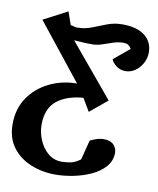

<svg xmlns="http://www.w3.org/2000/svg" viewBox="-99 -582 723 877"><g transform="rotate(10 263.0 -143.5)"><path d="M217.3 229Q155.8 229 102.8 207.3Q49.8 185.5 17.6 142.6Q-14.6 99.6 -14.6 35.2Q-14.6 -36.1 21.2 -88.4Q57.1 -140.6 116 -169.2Q174.8 -197.8 243.2 -197.8L36.6 -457.5L147.5 -515.6L168.5 -455.6Q178.7 -454.1 184.6 -451.9Q190.4 -449.7 198.2 -449.7Q234.9 -449.7 266.6 -462.4Q298.3 -475.1 330.8 -487.5Q363.3 -500 400.9 -500Q469.2 -500 505.4 -471.2Q541.5 -442.4 541.5 -394Q541.5 -367.7 528.8 -344.2Q516.1 -320.8 495.4 -306.4Q474.6 -292 450.2 -292Q424.8 -292 405.8 -307.6Q386.7 -323.2 384.3 -335.9L457 -396Q450.7 -407.2 442.9 -412.6Q435.1 -418 418.5 -418Q397 -418 373 -410.2Q349.1 -402.3 325.7 -394.3Q302.2 -386.2 281.7 -386.2Q253.4 -386.2 231 -387.7Q208.5 -389.2 195.8 -390.1L398.9 -146.5L318.4 -79.6L283.2 -138.7Q206.1 -132.8 161.1 -96.4Q116.2 -60.1 116.2 15.6Q116.2 51.3 130.9 85.9Q145.5 120.6 172.1 143.3Q198.7 166 235.4 166Q258.3 166 279.1 161.4Q299.8 156.7 321.8 140.1L345.2 48.8Q358.9 42 375 36.6Q391.1 31.2 408.7 31.2Q439.9 31.2 454.6 47.4Q469.2 63.5 469.2 83Q469.2 120.6 445.3 148.2Q421.4 175.8 383.1 193.6Q344.7 211.4 300.8 220.2Q256.8 229 217.3 229Z"/></g></svg>

Font: Charis
Style: Bold Italic
Weight: 700
Italic angle: -11°
Designer: Walt Agee, Miriam Martin, Annie Olsen, Victor Gaultney, Lorna Priest, Alan Ward, Bob Hallissy, Martin Hosken, Sharon Cor
Foundry: SIL Global
Version: Version 7.000